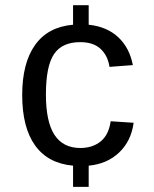

<svg xmlns="http://www.w3.org/2000/svg" viewBox="-20 -708 596 743"><path d="M291 -135.3Q337.9 -135.3 369.4 -160.6Q400.9 -186 408.2 -238.8L497.1 -232.9Q487.8 -162.6 441.4 -118.2Q395 -73.7 323.2 -66.9V15.1H262.7V-66.9Q165.5 -75.7 115.7 -145.3Q65.9 -214.8 65.9 -340.3Q65.9 -463.9 115.7 -533.9Q165.5 -604 262.7 -612.3V-688H323.2V-612.3Q393.1 -605 437 -564.5Q481 -523.9 494.1 -456.1L403.8 -449.2Q397 -493.2 369.1 -519Q341.3 -544.9 290 -544.9Q220.2 -544.9 189 -498.5Q157.7 -452.1 157.7 -342.3Q157.7 -236.8 190.9 -186Q224.1 -135.3 291 -135.3Z"/></svg>

Font: Liberation Sans
Style: Regular
Weight: 400
Designer: Steve Matteson
Foundry: Ascender Corporation
Version: Version 2.00.1